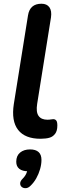

<svg xmlns="http://www.w3.org/2000/svg" viewBox="-20 -733 359 1028"><path d="M197 10Q114 10 77 -37.5Q40 -85 54 -176L130 -651Q135 -682 153 -697.5Q171 -713 202 -713Q231 -713 244.5 -694Q258 -675 253 -640L179 -177Q172 -133 186.5 -112.5Q201 -92 234 -92Q245 -92 252 -93.5Q259 -95 265 -95Q275 -95 281 -88Q287 -81 287 -61Q287 -32 275 -16.5Q263 -1 246 4Q237 7 223 8.5Q209 10 197 10ZM143 262Q131 274 118 274.5Q105 275 96.5 268Q88 261 88 249Q88 237 101 224Q115 210 121.5 194.5Q128 179 130 163L131 184Q100 184 83.5 171Q67 158 67 133Q67 101 87.5 84Q108 67 141 67Q171 67 186.5 81Q202 95 202 123Q202 147 194.5 173Q187 199 174 222Q161 245 143 262Z"/></svg>

Font: Nunito ExtraLight
Style: Italic
Weight: 200
Italic angle: -9°
Designer: Vernon Adams
Foundry: Vernon Adams
Version: Version 3.602